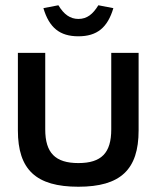

<svg xmlns="http://www.w3.org/2000/svg" viewBox="-20 -701 571 730"><path d="M48 -205C48 -56 117 9 278 9C438 9 507 -56 507 -205V-500H403V-209C403 -120 366 -81 278 -81C190 -81 152 -120 152 -209V-500H48ZM145 -670 202 -681C223 -646 247 -629 278 -629C311 -629 333 -647 354 -681L411 -670C389 -596 349 -563 278 -563C207 -563 167 -596 145 -670Z"/></svg>

Font: LT Wave Text Medium
Style: Regular
Weight: 500
Designer: Daniel Lyons
Version: Version 2.5 (Glyphs App)